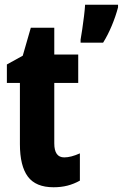

<svg xmlns="http://www.w3.org/2000/svg" viewBox="-20 -780 518 810"><path d="M478 -749Q468 -711 451.5 -671.5Q435 -632 415 -600H320V-613Q323 -629 327 -656.5Q331 -684 334.5 -712.5Q338 -741 339 -760H478ZM251 -116Q279 -116 317 -133V-18Q292 -4 265 3Q238 10 206 10Q131 10 97.5 -35Q64 -80 64 -172V-430H9V-508L76 -545L110 -663H209V-550H310V-430H209V-175Q209 -116 251 -116Z"/></svg>

Font: Noto Sans ExtraCondensed ExtraBold
Style: Regular
Weight: 800
Width: 2
Designer: Monotype Design Team
Foundry: Monotype Imaging Inc.
Version: Version 2.013; ttfautohint (v1.8.4.7-5d5b)